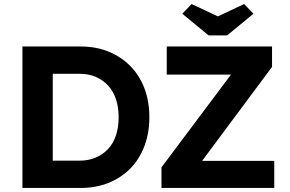

<svg xmlns="http://www.w3.org/2000/svg" viewBox="-20 -930 1435 950"><path d="M91 0V-700H378Q455 -700 517.5 -674.5Q580 -649 625.5 -602.5Q671 -556 695 -492Q719 -428 719 -350Q719 -273 695 -208.5Q671 -144 626 -97.5Q581 -51 518 -25.5Q455 0 378 0ZM241 -109 225 -135H373Q418 -135 454 -150.5Q490 -166 515.5 -193.5Q541 -221 554 -261Q567 -301 567 -350Q567 -399 554 -438.5Q541 -478 515.5 -506Q490 -534 454 -549.5Q418 -565 373 -565H222L241 -589ZM779 0V-102L1123 -561H805V-700H1326V-599L980 -134H1337V0ZM1012 -755 882 -862 928 -910 1058 -849 1188 -910 1234 -862 1104 -755Z"/></svg>

Font: Mach SemiBold
Style: Regular
Weight: 600
Version: Version 1.002